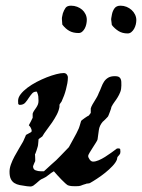

<svg xmlns="http://www.w3.org/2000/svg" viewBox="-20 -660 509 689"><path d="M14.2 -43.9Q14.2 -56.2 19.3 -70.3Q24.4 -84.5 32 -98.6Q39.6 -112.8 47.9 -126.5Q56.2 -140.1 62.5 -151.4Q63 -152.3 64.7 -156Q66.4 -159.7 68.1 -163.8Q69.8 -168 71.5 -171.4Q73.2 -174.8 73.2 -175.8L90.3 -185.1Q90.8 -185.5 91.6 -186Q92.3 -186.5 92.8 -187.5L93.8 -189.5Q93.8 -194.8 90.8 -200.7Q87.9 -206.5 83.5 -210.4Q84.5 -212.4 86.4 -216.1Q88.4 -219.7 90.6 -223.9Q92.8 -228 94.5 -231.9Q96.2 -235.8 97.2 -237.3V-252Q99.1 -258.3 102.8 -263.4Q106.4 -268.6 109.9 -273.7Q113.3 -278.8 115.7 -284.4Q118.2 -290 118.2 -298.3Q118.2 -308.1 117.4 -314.5Q116.7 -320.8 112.3 -331.1H109.9Q101.1 -331.1 95.2 -324.5Q89.4 -317.9 83.5 -309.1Q78.1 -300.3 71 -292Q64 -283.7 51.3 -283.7Q49.3 -283.7 48.1 -284.2Q46.9 -284.7 45.4 -287.1L44.9 -298.3Q44.9 -310.1 54.2 -322Q63.5 -334 78.4 -345.2Q93.3 -356.4 111.6 -366Q129.9 -375.5 147.9 -382.6Q166 -389.6 182.1 -393.8Q198.2 -397.9 208.5 -397.9Q215.3 -397.9 219.5 -393.1Q223.6 -388.2 223.6 -381.8Q223.6 -372.1 221.7 -361.3Q219.7 -350.6 216.8 -339.4Q213.9 -328.1 210 -317.4Q206.1 -306.6 201.7 -297.4Q201.7 -296.4 200.4 -294.7Q199.2 -293 197.5 -290.8Q195.8 -288.6 194.6 -286.6Q193.4 -284.7 193.4 -283.7V-276.4Q190.9 -262.2 183.6 -248.3Q176.3 -234.4 167 -220.7Q157.7 -207 147.9 -194.3Q138.2 -181.6 131.8 -170.4Q129.9 -168.5 124.8 -165.3Q119.6 -162.1 118.2 -159.7Q118.2 -158.2 117.9 -154.5Q117.7 -150.9 117.2 -146.7Q116.7 -142.6 116.5 -139.4Q116.2 -136.2 115.7 -135.3Q115.2 -133.8 114 -129.4Q112.8 -125 111.1 -120.1Q109.4 -115.2 107.9 -111.1Q106.4 -106.9 105.5 -106.4Q105.5 -105.5 106 -99.4Q106.4 -93.3 106.4 -87.9Q106.4 -85.4 106.4 -83.3Q106.4 -81.1 105.5 -80.1Q105.5 -79.6 102.5 -73.5Q99.6 -67.4 98.6 -63.5Q98.6 -52.2 107.7 -48.8Q116.7 -45.4 126.5 -45.4H137.7Q139.2 -46.9 143.1 -50.3Q147 -53.7 151.4 -57.9Q155.8 -62 159.9 -65.7Q164.1 -69.3 165.5 -70.8Q182.6 -85 196.3 -99.9Q210 -114.7 227.1 -131.8Q235.4 -147.5 245.1 -164.6Q254.9 -181.6 262.7 -199.2Q263.2 -199.7 264.4 -203.9Q265.6 -208 267.1 -212.4Q268.6 -216.8 269.5 -220.7Q270.5 -224.6 271 -225.6Q271.5 -227.1 275.4 -230Q279.3 -232.9 283.9 -236.3Q288.6 -239.7 292.7 -242.2Q296.9 -244.6 298.3 -245.1Q300.3 -247.6 303 -251Q305.7 -254.4 305.7 -254.9V-271Q308.1 -278.8 312.3 -285.9Q316.4 -293 320.6 -299.6Q324.7 -306.2 328.4 -312.7Q332 -319.3 334.5 -326.2Q339.8 -336.9 343.8 -347.7Q347.7 -358.4 353.5 -367.2Q359.4 -376 368.4 -381.3Q377.4 -386.7 392.6 -386.7Q401.4 -386.7 406 -384.3Q410.6 -381.8 412.8 -377.2Q415 -372.6 415.3 -366.5Q415.5 -360.4 415.5 -353Q415.5 -339.8 411.6 -329.8Q407.7 -319.8 402.3 -311Q397 -302.2 390.9 -294.2Q384.8 -286.1 379.9 -276.4Q379.9 -274.4 378.2 -269.3Q376.5 -264.2 374.3 -258.5Q372.1 -252.9 370.4 -248.3Q368.7 -243.7 368.2 -243.2Q367.7 -241.7 364.7 -238.8Q361.8 -235.8 358.6 -232.4Q355.5 -229 352.3 -226.3Q349.1 -223.6 348.6 -223.1Q336.9 -209.5 334.7 -193.1Q332.5 -176.8 330.1 -159.7Q329.6 -156.7 324.2 -148.2Q318.8 -139.6 312.7 -130.1Q306.6 -120.6 301.5 -112.1Q296.4 -103.5 296.4 -100.6Q296.4 -94.7 301.8 -87.4Q307.1 -80.1 314 -80.1Q323.2 -80.1 334.5 -85Q345.7 -89.8 356.9 -96.9Q368.2 -104 378.7 -111.6Q389.2 -119.1 397 -125Q398.9 -127 400.6 -127.2Q402.3 -127.4 405.3 -127.4Q410.6 -127.4 411.4 -124.5Q412.1 -121.6 412.1 -115.7Q412.1 -114.7 411.9 -113.8Q411.6 -112.8 411.6 -111.8Q411.1 -110.4 411.1 -108.9Q411.1 -108.4 409.7 -106.4Q408.2 -104.5 406.5 -102.3Q404.8 -100.1 403.1 -98.4Q401.4 -96.7 401.4 -96.2L399.4 -86.9Q395.5 -76.7 383.8 -64.2Q372.1 -51.8 357.4 -40Q342.8 -28.3 327.9 -18.6Q313 -8.8 303.2 -3.4Q302.2 -2.4 296.9 -1.7Q291.5 -1 290.5 -1Q290 -0.5 287.6 0.2Q285.2 1 282.5 1.7Q279.8 2.4 277.1 3.4Q274.4 4.4 273.4 4.9Q268.1 7.3 262 7.8Q255.9 8.3 250 8.3Q243.7 8.3 237.1 7.8Q230.5 7.3 223.6 4.9Q220.7 3.4 214.1 -2.4Q207.5 -8.3 200 -16.1Q192.4 -23.9 185.1 -32Q177.7 -40 173.3 -45.4Q163.6 -40 154.1 -32Q144.5 -23.9 134.3 -19.5Q127.4 -17.1 121.6 -12.2Q115.7 -7.3 110.4 -2.4Q105 2.4 99.9 5.9Q94.7 9.3 89.4 9.3L76.7 8.3Q62.5 6.3 51 4.2Q39.6 2 31.5 -3.2Q23.4 -8.3 18.8 -17.8Q14.2 -27.3 14.2 -43.9ZM202.1 -592.3Q202.1 -597.7 203.4 -602.3Q204.6 -606.9 205.6 -612.3Q209.5 -623.5 215.1 -631.6Q220.7 -639.6 234.9 -639.6Q246.6 -639.6 256.8 -635.7Q267.1 -631.8 274.7 -625.2Q282.2 -618.7 286.9 -609.1Q291.5 -599.6 291.5 -588.9Q291.5 -582 289.8 -573.7Q288.1 -565.4 284.4 -558.3Q280.8 -551.3 275.1 -546.4Q269.5 -541.5 262.2 -541.5Q242.2 -541.5 228.8 -549.1Q215.3 -556.6 203.6 -571.8ZM378.9 -589.8Q378.9 -594.2 380.1 -599.4Q381.3 -604.5 381.8 -608.9Q384.3 -621.1 391.1 -630.4Q397.9 -639.6 412.6 -639.6Q423.8 -639.6 434.1 -635.5Q444.3 -631.3 452.1 -624.3Q460 -617.2 464.6 -607.7Q469.2 -598.1 469.2 -587.9Q469.2 -580.6 467.3 -572.3Q465.3 -564 461.2 -556.6Q457 -549.3 451.2 -544.7Q445.3 -540 438 -540Q418.9 -540 405 -548.8Q391.1 -557.6 381.3 -570.3Z"/></svg>

Font: IM FELL English
Style: Italic
Weight: 400
Italic angle: -18°
Designer: Igino Marini
Foundry: Igino Marini
Version: 3.00